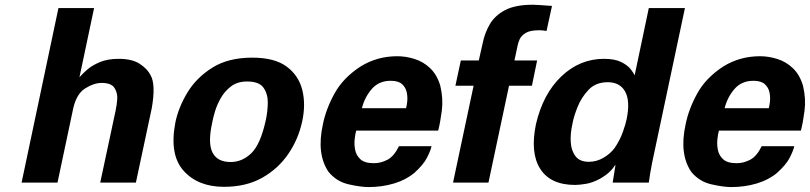

<svg xmlns="http://www.w3.org/2000/svg" viewBox="-20 -755 3349 794"><path d="M69.3 0 221.7 -721.7H369.1L308.6 -435.5Q320.3 -449.2 340.3 -466.8Q360.4 -484.4 392.6 -498Q424.8 -511.7 470.7 -511.7Q527.3 -511.7 559.1 -490.2Q590.8 -468.8 602.5 -444.3Q625 -406.2 607.4 -306.6L542 0H394.5L459 -301.8V-303.7Q462.9 -319.3 464.8 -344.7Q466.8 -370.1 453.6 -391.1Q440.4 -412.1 400.4 -412.1Q368.2 -412.1 332.5 -389.6Q296.9 -367.2 283.2 -308.6L217.8 0Z M705.1 -248Q717.8 -310.5 754.9 -372.1Q792 -433.6 857.9 -475.1Q923.8 -516.6 1023.4 -516.6Q1115.2 -516.6 1165 -480Q1214.8 -443.4 1230 -383.3Q1245.1 -323.2 1229.5 -252Q1213.9 -179.7 1172.4 -118.7Q1130.9 -57.6 1064.5 -20Q998 17.6 906.2 17.6Q798.8 17.6 739.3 -48.8Q679.7 -115.2 705.1 -248ZM857.4 -247.1Q838.9 -163.1 858.9 -124Q878.9 -85 933.6 -85Q982.4 -85 1020 -122.1Q1057.6 -159.2 1079.1 -257.8Q1086.9 -293 1087.4 -329.6Q1087.9 -366.2 1069.8 -392.1Q1051.8 -418 1002 -418Q961.9 -418 935.5 -397.9Q909.2 -377.9 893.1 -349.6Q877 -321.3 868.7 -293Q860.4 -264.6 857.4 -247.1Z M1792 -214.8H1453.1Q1449.2 -202.1 1446.8 -180.2Q1444.3 -158.2 1448.7 -135.3Q1453.1 -112.3 1470.7 -96.2Q1488.3 -80.1 1526.4 -80.1Q1554.7 -80.1 1582 -94.2Q1609.4 -108.4 1629.9 -150.4H1764.6Q1760.7 -131.8 1745.6 -102.5Q1730.5 -73.2 1693.4 -40Q1658.2 -10.7 1608.9 3.9Q1559.6 18.6 1503.9 18.6Q1471.7 18.6 1421.9 7.3Q1372.1 -3.9 1338.9 -43.9Q1288.1 -118.2 1315.4 -241.2Q1328.1 -304.7 1363.8 -369.1Q1399.4 -433.6 1471.7 -480.5Q1540 -522.5 1623 -522.5Q1658.2 -522.5 1694.3 -511.2Q1730.5 -500 1758.8 -473.1Q1787.1 -446.3 1800.8 -400.4Q1813.5 -346.7 1807.1 -297.4Q1800.8 -248 1792 -214.8ZM1476.6 -307.6H1659.2Q1662.1 -317.4 1664.1 -335.4Q1666 -353.5 1662.1 -373Q1658.2 -392.6 1643.1 -406.7Q1627.9 -420.9 1595.7 -420.9Q1546.9 -420.9 1517.6 -387.2Q1488.3 -353.5 1476.6 -307.6Z M1853.5 0 1938.5 -400.4H1863.3L1885.7 -504.9H1960L1975.6 -574.2Q1984.4 -619.1 2005.9 -655.3Q2027.3 -691.4 2069.3 -713.4Q2111.3 -735.4 2183.6 -735.4Q2198.2 -735.4 2262.7 -730.5L2240.2 -627L2233.4 -627.9Q2227.5 -628.9 2222.7 -629.4Q2217.8 -629.9 2210 -629.9Q2171.9 -629.9 2153.8 -618.7Q2135.7 -607.4 2128.9 -592.3Q2122.1 -577.1 2120.1 -564.5L2107.4 -504.9H2201.2L2179.7 -400.4H2085L2000 0Z M2604.5 -443.4 2663.1 -721.7H2812.5L2676.8 -82Q2671.9 -58.6 2668.5 -36.6Q2665 -14.6 2663.1 0H2513.7L2525.4 -73.2Q2524.4 -72.3 2523.4 -71.3Q2514.6 -57.6 2500.5 -43.9Q2486.3 -30.3 2460.9 -15.6Q2429.7 1 2402.3 5.4Q2375 9.8 2358.4 9.8Q2256.8 9.8 2214.4 -56.2Q2171.9 -122.1 2196.3 -241.2Q2225.6 -367.2 2301.8 -439.5Q2377.9 -511.7 2477.5 -511.7Q2522.5 -511.7 2548.8 -498.5Q2575.2 -485.4 2587.9 -469.2Q2600.6 -453.1 2604.5 -443.4ZM2347.7 -245.1Q2337.9 -202.1 2340.3 -166.5Q2342.8 -130.9 2360.4 -108.4Q2377.9 -85.9 2415 -85.9Q2447.3 -85.9 2475.6 -102.5Q2503.9 -119.1 2521.5 -142.6Q2543.9 -175.8 2555.7 -209Q2567.4 -242.2 2571.3 -261.7Q2586.9 -336.9 2565.4 -376Q2543.9 -415 2493.2 -415Q2443.4 -415 2413.6 -383.3Q2383.8 -351.6 2368.2 -312Q2352.5 -272.5 2347.7 -245.1Z M3292 -214.8H2953.1Q2949.2 -202.1 2946.8 -180.2Q2944.3 -158.2 2948.7 -135.3Q2953.1 -112.3 2970.7 -96.2Q2988.3 -80.1 3026.4 -80.1Q3054.7 -80.1 3082 -94.2Q3109.4 -108.4 3129.9 -150.4H3264.6Q3260.7 -131.8 3245.6 -102.5Q3230.5 -73.2 3193.4 -40Q3158.2 -10.7 3108.9 3.9Q3059.6 18.6 3003.9 18.6Q2971.7 18.6 2921.9 7.3Q2872.1 -3.9 2838.9 -43.9Q2788.1 -118.2 2815.4 -241.2Q2828.1 -304.7 2863.8 -369.1Q2899.4 -433.6 2971.7 -480.5Q3040 -522.5 3123 -522.5Q3158.2 -522.5 3194.3 -511.2Q3230.5 -500 3258.8 -473.1Q3287.1 -446.3 3300.8 -400.4Q3313.5 -346.7 3307.1 -297.4Q3300.8 -248 3292 -214.8ZM2976.6 -307.6H3159.2Q3162.1 -317.4 3164.1 -335.4Q3166 -353.5 3162.1 -373Q3158.2 -392.6 3143.1 -406.7Q3127.9 -420.9 3095.7 -420.9Q3046.9 -420.9 3017.6 -387.2Q2988.3 -353.5 2976.6 -307.6Z"/></svg>

Font: FreeUniversal
Style: BoldItalic
Weight: 700
Italic angle: -11°
Version: Version 1.001 March 22, 2017